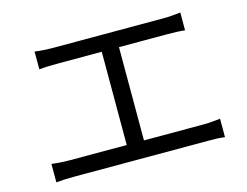

<svg xmlns="http://www.w3.org/2000/svg" viewBox="-89 -812 1178 915"><g transform="rotate(-15 500.0 -354.5)"><path d="M539 -125V-585H779C807 -585 839 -584 864 -581V-669C840 -666 809 -663 779 -663H229C209 -663 171 -665 145 -669V-581C170 -584 210 -585 229 -585H454V-125H172C145 -125 114 -127 84 -131V-40C115 -43 145 -44 172 -44H833C853 -44 889 -44 916 -40V-131C890 -128 863 -125 833 -125Z"/></g></svg>

Font: Noto Sans CJK SC Regular
Style: Regular
Weight: 400
Designer: Ryoko NISHIZUKA (kana & ideographs); Paul D. Hunt (Latin, Greek & Cyrillic); Wenlong ZHANG (bopomofo); Sandoll Communica
Foundry: Adobe Systems Incorporated
Version: Version 1.004;PS 1.004;hotconv 1.0.82;makeotf.lib2.5.63406